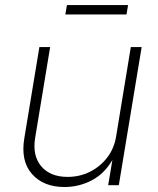

<svg xmlns="http://www.w3.org/2000/svg" viewBox="-20 -732 625 759"><path d="M234.9 7.3Q151.9 7.3 106.4 -44.2Q61 -95.7 76.2 -186L135.7 -545.9H178.2L119.1 -188Q107.4 -117.2 142.8 -75Q178.2 -32.7 247.1 -32.7Q294.4 -32.7 335 -52.7Q375.5 -72.8 403.3 -108.6Q431.2 -144.5 439 -192.4L497.1 -545.9H540L449.7 0H407.7L424.3 -99.6Q392.1 -44.4 341.8 -18.6Q291.5 7.3 234.9 7.3ZM486.3 -711.9 480 -674.8H238.3L244.6 -711.9Z"/></svg>

Font: Inter Extra Light
Style: Italic
Weight: 200
Italic angle: -9.39999°
Designer: Rasmus Andersson
Foundry: rsms
Version: Version 4.000;git-3c8e0fc